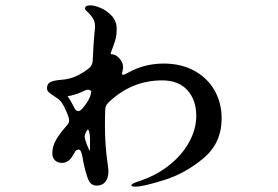

<svg xmlns="http://www.w3.org/2000/svg" viewBox="-20 -654 1040 719"><path d="M810 -211Q810 -118 741.5 -61Q673 -4 594 20.5Q515 45 488 45Q472 45 472 40Q472 34 496 26Q560 6 610 -32.5Q660 -71 687.5 -120.5Q715 -170 715 -220Q715 -279 682 -316Q649 -353 587 -353Q471 -353 384 -268Q374 -257 374 -242Q373 -221 373 -179Q373 -111 383 -41Q386 -22 386 -13Q386 13 374.5 27Q363 41 342 41Q320 41 310.5 18Q301 -5 292 -48Q289 -71 284 -84Q281 -94 274 -94Q264 -94 258 -80L256 -77Q239 -44 212 -44Q196 -44 186 -53.5Q176 -63 176 -80Q176 -106 190 -130.5Q204 -155 232 -186Q239 -194 239 -204Q239 -207 237 -215Q220 -262 205 -277Q199 -284 181 -295Q168 -304 162 -309.5Q156 -315 156 -324Q156 -341 169.5 -347Q183 -353 208 -355Q239 -357 264.5 -368.5Q290 -380 314 -399Q325 -408 327 -425Q331 -507 334 -532Q336 -548 336 -552Q336 -569 331 -579.5Q326 -590 317 -600Q311 -607 304.5 -612.5Q298 -618 298 -622Q298 -627 303 -630.5Q308 -634 318 -634Q334 -634 357.5 -624Q381 -614 399 -594Q417 -574 417 -546Q417 -525 413.5 -510.5Q410 -496 402 -475Q398 -465 396 -459Q394 -453 395 -451H397Q413 -451 427 -435.5Q441 -420 441 -403Q441 -397 439 -389Q437 -381 437 -379Q437 -374 441 -374Q446 -374 460 -382Q521 -416 593 -416Q659 -416 708.5 -388.5Q758 -361 784 -314.5Q810 -268 810 -211ZM248 -270Q250 -266 252.5 -261.5Q255 -257 258 -251Q264 -238 273 -238Q279 -238 286 -245L288 -247Q307 -269 315 -287Q320 -297 322 -312Q317 -318 309 -318Q304 -318 298 -315Q280 -306 262 -300.5Q244 -295 234 -294H233Q240 -284 248 -270ZM317 -135Q317 -151 313.5 -162Q310 -173 306 -166L302 -159Q297 -149 297 -142Q297 -139 299 -131L306 -111Q315 -89 316 -89Q317 -89 317 -101Z"/></svg>

Font: Shippori Antique B1
Style: Regular
Weight: 400
Designer: FONTDASU
Foundry: FONTDASU / Google Inc. / but / Adobe
Version: Version 2.001